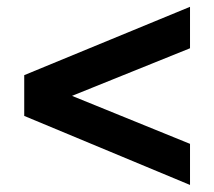

<svg xmlns="http://www.w3.org/2000/svg" viewBox="-20 -640 626 561"><path d="M535.2 -219.7 190.4 -359.9 535.2 -499V-620.1L50.8 -420.4V-301.3L535.2 -99.6Z"/></svg>

Font: Winston ExtraBold
Style: Regular
Weight: 800
Designer: Vernon Adams, Kim Jin-seong, David Berlow, Cristiano Sobral
Foundry: The Winston Project Authors
Version: Version 3.004